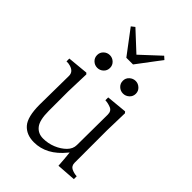

<svg xmlns="http://www.w3.org/2000/svg" viewBox="-265 -1038 1170 1170"><g transform="rotate(45 319.5 -453.5)"><path d="M43.9 -475.6V-500L177.7 -512.7L185.5 -504.9L180.7 -353.5V-185.5Q180.7 -106.4 206.1 -74.2Q231.4 -42 275.4 -42Q318.4 -42 357.4 -58.1Q396.5 -74.2 422.9 -100.6Q449.2 -127 449.2 -160.2L451.2 -423.8Q451.2 -455.1 427.2 -464.8Q403.3 -474.6 378.9 -475.6V-500L511.7 -512.7L519.5 -503.9L515.6 -353.5V-74.2Q515.6 -45.9 537.6 -35.6Q559.6 -25.4 583 -24.4V0L459 8.8Q457 -17.6 455.1 -44.9Q452.1 -71.3 450.2 -96.7L444.3 -89.8Q360.4 13.7 252 13.7Q186.5 13.7 150.4 -27.3Q114.3 -68.4 114.3 -173.8L117.2 -423.8Q117.2 -460 76.2 -471.7Q59.6 -476.6 43.9 -475.6ZM148.4 -634.8Q148.4 -658.2 165 -673.8Q181.6 -689.5 204.1 -689.5Q226.6 -689.5 243.2 -673.8Q259.8 -658.2 259.8 -634.8Q259.8 -611.3 243.2 -595.7Q226.6 -580.1 204.1 -580.1Q181.6 -580.1 165 -595.7Q148.4 -611.3 148.4 -634.8ZM169.9 -903.3 192.4 -920.9 316.4 -805.7 440.4 -920.9 460 -903.3 343.8 -749H286.1ZM370.1 -634.8Q370.1 -658.2 387.2 -673.8Q404.3 -689.5 426.8 -689.5Q448.2 -689.5 465.3 -673.8Q482.4 -658.2 482.4 -634.8Q482.4 -611.3 465.3 -595.7Q448.2 -580.1 425.8 -580.1Q403.3 -580.1 386.7 -595.7Q370.1 -611.3 370.1 -634.8Z"/></g></svg>

Font: GenEi Koburi Mincho v6
Style: Regular
Weight: 400
Designer: o_tamon (Modified)
Foundry: o_tamon / Adobe Systems Incorporated
Version: Version 6.1